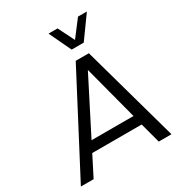

<svg xmlns="http://www.w3.org/2000/svg" viewBox="-228 -1146 1198 1292"><g transform="rotate(-30 371.5 -500.0)"><path d="M520 -829H426L345 -1000H415L478 -874L574 -1000H643ZM624 0 582 -157H198L118 0H19L412 -750H514L723 0ZM237 -234H563L452 -656Z"/></g></svg>

Font: Orkney
Style: Italic
Weight: 400
Italic angle: -7°
Designer: Samuel Oakes and Alfredo Marco Pradil
Foundry: Alfredo Marco Pradil
Version: 1.0; ttfautohint (v1.5)